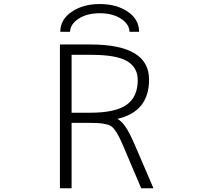

<svg xmlns="http://www.w3.org/2000/svg" viewBox="-20 -958 1040 978"><path d="M344.7 -383.8H438.5Q568.4 -383.8 625 -424.3Q681.6 -464.8 681.6 -549.8Q681.6 -614.3 627.4 -646.5Q573.2 -678.7 445.3 -678.7H344.7ZM285.2 1V-731.4H441.4Q739.3 -731.4 739.3 -552.7Q739.3 -389.6 578.1 -352.5Q599.6 -340.8 619.1 -312.5Q640.6 -281.2 668.9 -214.8L761.7 1H699.2L611.3 -206.1Q594.7 -245.1 584 -265.6Q573.2 -286.1 560.5 -301.8Q547.9 -317.4 531.2 -322.3Q514.6 -327.1 495.6 -329.6Q476.6 -332 438.5 -332H344.7V1ZM639.6 -795.9Q638.7 -835 596.2 -862.8Q553.7 -890.6 488.3 -890.6Q422.9 -890.6 380.4 -862.8Q337.9 -835 336.9 -795.9H287.1Q287.1 -858.4 345.2 -897.9Q403.3 -937.5 488.3 -937.5Q573.2 -937.5 630.9 -898.4Q688.5 -859.4 688.5 -795.9Z"/></svg>

Font: Gen Shin Gothic Monospace Light
Style: Regular
Weight: 300
Designer: [Source Han Sans]
Ryoko NISHIZUKA  (kana & ideographs); Paul D. Hunt (Latin, Greek & Cyrillic); Wenlong ZHANG  (bopomofo
Version: Version 1.002.20150607